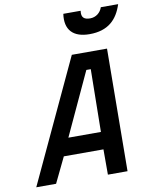

<svg xmlns="http://www.w3.org/2000/svg" viewBox="-99 -997 841 1069"><g transform="rotate(-10 322.0 -462.5)"><path d="M431 -595 426 -241H242L406 -595ZM130 0 199 -143H423V0H534L540 -692H341L18 0ZM334 -925C321 -836 366 -788 459 -788C564 -788 617 -841 644 -925H546C536 -895 510 -874 477 -874C444 -874 426 -887 432 -925H334Z"/></g></svg>

Font: RazerF5 SemiBold
Style: Italic
Weight: 600
Foundry: Razer Inc.
Version: Version 2